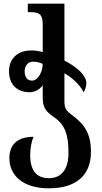

<svg xmlns="http://www.w3.org/2000/svg" viewBox="-20 -780 555 1043"><path d="M245 243C391 243 474 175 474 45C474 -55 440 -106 362 -162C338 -181 330 -194 330 -231V-382C378 -354 414 -319 434 -279C442 -289 449 -312 449 -328C449 -368 404 -413 330 -451V-760H131V-714H146C192 -714 212 -703 212 -648V-497C191 -503 171 -506 150 -506C76 -506 29 -462 29 -393C29 -322 72 -279 140 -279C167 -279 192 -291 212 -316V-252C212 -196 228 -174 277 -141C334 -101 352 -46 352 51C352 140 313 188 246 188C178 188 144 146 144 62C144 28 151 -12 162 -37C72 -36 31 7 31 79C31 175 107 243 245 243ZM155 -342C128 -342 114 -361 114 -393C114 -424 134 -445 158 -445C177 -445 195 -441 212 -433C211 -416 209 -401 203 -388C192 -359 172 -342 155 -342Z"/></svg>

Font: Noto Serif Georgian SemiCondensed Semi
Style: Regular
Weight: 600
Width: 4
Designer: Monotype Design Team
Foundry: Monotype Imaging Inc.
Version: Version 1.901